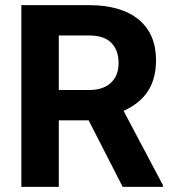

<svg xmlns="http://www.w3.org/2000/svg" viewBox="-20 -731 678 751"><path d="M326.7 -260.3H210V0H63.5V-710.9H327.6Q453.6 -710.9 522 -654.8Q590.3 -598.6 590.3 -496.1Q590.3 -423.3 558.8 -374.8Q527.3 -326.2 463.4 -297.4L617.2 -6.8V0H460ZM210 -378.9H328.1Q383.3 -378.9 413.6 -407Q443.8 -435.1 443.8 -484.4Q443.8 -534.7 415.3 -563.5Q386.7 -592.3 327.6 -592.3H210Z"/></svg>

Font: Roboto-o
Style: o-Bold
Weight: 700
Designer: Google
Version: Version 2.134; 2016; ttfautohint (v1.6)